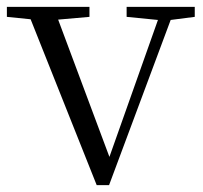

<svg xmlns="http://www.w3.org/2000/svg" viewBox="-28 -532 589 558"><path d="M340 -483 431 -474 290 -76 141 -475 232 -483V-512H-8V-483L61 -476L253 6H289L468 -474L538 -483V-512H340Z"/></svg>

Font: Noto Serif JP Light
Style: Regular
Weight: 300
Designer: Ryoko NISHIZUKA 西塚涼子 (kana & ideographs); Frank Grießhammer (Latin, Greek & Cyrillic); Wenlong ZHANG 张文龙 (bopomofo); San
Foundry: Adobe
Version: Version 2.001;hotconv 1.1.0;makeotfexe 2.6.0